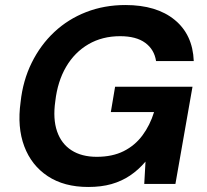

<svg xmlns="http://www.w3.org/2000/svg" viewBox="-20 -732 823 764"><path d="M331 12Q235 12 170 -31Q105 -74 76.5 -150Q48 -226 62 -326Q71 -411 106 -482Q141 -553 196 -604.5Q251 -656 323 -684Q395 -712 479 -712Q603 -712 675 -653Q747 -594 751 -489H601Q594 -535 558 -561.5Q522 -588 458 -588Q387 -588 332 -556Q277 -524 243 -466Q209 -408 200 -329Q190 -259 207 -209.5Q224 -160 264.5 -134Q305 -108 365 -108Q427 -108 472 -130.5Q517 -153 547 -193.5Q577 -234 593 -286H421L438 -387H746L678 0H554L559 -89Q531 -56 497.5 -33.5Q464 -11 423.5 0.5Q383 12 331 12Z"/></svg>

Font: DM Sans 11pt
Style: Bold Italic
Weight: 700
Italic angle: -10°
Version: Version 4.004;gftools[0.9.30]